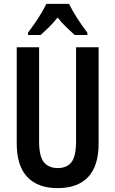

<svg xmlns="http://www.w3.org/2000/svg" viewBox="-20 -957 593 987"><path d="M487 -219Q487 -105 433.5 -47.5Q380 10 276 10Q174 10 120 -47.5Q66 -105 66 -219V-714H181V-231Q181 -152 206 -122.5Q231 -93 277 -93Q324 -93 347.5 -123.5Q371 -154 371 -232V-714H487ZM335 -937Q351 -904 376.5 -864Q402 -824 429 -789V-777H364Q345 -794 321 -817Q297 -840 276 -867Q254 -839 230 -815.5Q206 -792 189 -777H124V-789Q140 -810 158.5 -837Q177 -864 193 -890.5Q209 -917 218 -937Z"/></svg>

Font: Noto Sans Sinhala ExtraCondensed SemiBold
Style: Regular
Weight: 600
Width: 2
Designer: Jelle Bosma - Monotype Design Team
Foundry: Monotype Imaging Inc.
Version: Version 2.006; ttfautohint (v1.8.4.7-5d5b)